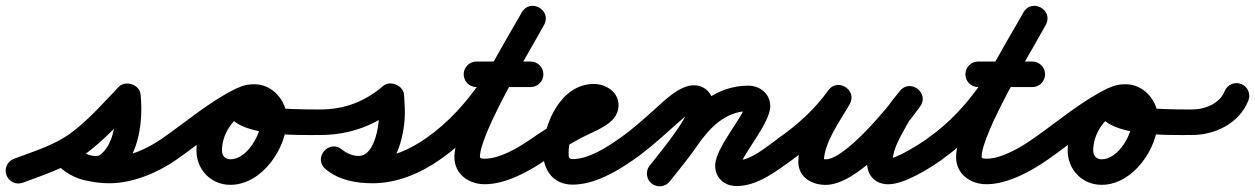

<svg xmlns="http://www.w3.org/2000/svg" viewBox="-65 -602 4425 677"><path d="M15.8 42.1C91.8 13.6 173.1 -12.1 238.8 -60.9C305.3 -110.2 361.4 -173.7 418.5 -233.4C430.6 -246 410.4 -261.3 387.6 -269.2C364.9 -277.1 339.5 -277.4 341.2 -260C342.5 -246.7 343.3 -233.5 343.3 -220C343.3 -165.5 334 -90.3 287 -55C283.6 -52.4 275.1 -52.1 270.8 -52.1C249.2 -52.1 227.7 -61.9 211 -75.2C187.7 -93.7 162.1 -85.7 148 -68.3C134 -51 131.4 -24.2 154.4 -5.3C197.6 30.4 265.1 44.2 319.8 44.2C403.5 44.2 490.6 7.3 558.7 -40C579.1 -54.2 584.1 -82.3 570 -102.7C555.8 -123.1 527.7 -128.1 507.3 -114C454.5 -77.3 384.9 -45.8 319.8 -45.8C286.9 -45.8 238 -52.9 211.6 -74.7C188.7 -93.6 162.9 -85.4 148.7 -67.8C134.4 -50.2 131.7 -23.3 155 -4.8C187.6 21.2 228.8 37.9 270.8 37.9C295.5 37.9 321 32 341 17C413 -37 433.3 -134.9 433.3 -220C433.3 -236.5 432.4 -252.6 430.8 -268.9C429.1 -286.3 415.8 -299.3 399.9 -304.8C384 -310.2 365.6 -308.2 353.5 -295.6C300 -239.6 247.5 -179.3 185.2 -133.1C126.7 -89.8 51.9 -67.6 -15.8 -42.1C-39.1 -33.4 -50.9 -7.4 -42.1 15.8C-33.4 39.1 -7.4 50.9 15.8 42.1Z M496.1 -51.2C510.3 -30.9 538.4 -25.9 558.8 -40.1C639 -96.1 719.5 -166.2 807.1 -209C829.5 -219.9 838.7 -246.9 827.8 -269.2C816.9 -291.6 789.9 -300.8 767.6 -289.9C675.3 -244.8 591.6 -172.8 507.2 -113.9C486.9 -99.7 481.9 -71.6 496.1 -51.2ZM768.4 -290.3C685 -251.6 627.7 -163.2 627.7 -71.2C627.7 -3.7 679.1 49.7 747.2 49.7C858.9 49.7 946.6 -79.7 946.6 -182.5C946.6 -245.6 897.2 -305 832 -305C794.1 -305 754.3 -292.3 740.5 -252.9C740.5 -252.9 740.6 -252.9 740.6 -253C740.6 -253.1 740.6 -253.1 740.6 -253.1C690.9 -113.8 996.8 -126.1 1064 -126C1088.8 -126 1109 -146.1 1109 -171C1109 -195.8 1088.9 -216 1064 -216C1000.8 -216.1 935.6 -216.3 873 -226.3C854.9 -229.2 837.4 -232.7 821.1 -241.2C821.2 -241 821.4 -240.9 821.5 -240.7C824.9 -235.9 826.2 -231.9 826 -225.8C825.8 -224.8 825.6 -223.8 825.4 -222.9C825.4 -222.8 825.4 -222.8 825.4 -222.9C825.4 -222.9 825.4 -223.1 825.5 -223.1C826.6 -226.3 822.3 -217 819.7 -214.8C815.5 -211.4 828 -215 832 -215C846.7 -215 856.6 -195.5 856.6 -182.5C856.6 -130.4 807.3 -40.3 747.2 -40.3C728.7 -40.3 717.7 -53 717.7 -71.2C717.7 -128.3 754.5 -184.6 806.3 -208.6C828.8 -219.1 838.7 -245.8 828.2 -268.4C817.7 -290.9 791 -300.8 768.4 -290.3Z M1064 -126C1170 -126 1264.2 -161.4 1344.3 -230.4C1357.1 -241.3 1338.1 -257.7 1316.1 -267.1C1294.1 -276.5 1269.2 -279 1270.1 -262.2C1270.8 -247.4 1271.6 -232.6 1272.3 -217.7C1272.3 -217.7 1272.3 -217.8 1272.3 -217.8C1272.3 -217.9 1272.3 -217.9 1272.3 -217.9C1274.3 -176.3 1260.8 -52.1 1199.8 -52.1C1178.6 -52.1 1156.9 -61.3 1140.6 -74.7C1117.5 -93.8 1091.6 -86 1077.3 -68.6C1063 -51.3 1060.2 -24.4 1083.4 -5.3C1129.7 33 1190.1 44.2 1248.8 44.2C1335.4 44.2 1417.9 8.8 1487.8 -40.1C1508.2 -54.4 1513.1 -82.5 1498.9 -102.8C1484.6 -123.2 1456.5 -128.1 1436.2 -113.9C1381.6 -75.6 1316.6 -45.8 1248.8 -45.8C1212.1 -45.8 1170.1 -50.4 1140.6 -74.7C1117.5 -93.8 1091.6 -86 1077.3 -68.6C1063 -51.2 1060.2 -24.3 1083.4 -5.3C1115.8 21.4 1157.7 37.9 1199.8 37.9C1326 37.9 1366.9 -121.6 1362.2 -222.1C1362.2 -222.1 1362.2 -222.2 1362.2 -222.2C1362.2 -222.3 1362.2 -222.3 1362.2 -222.3C1361.4 -237.1 1360.7 -251.9 1359.9 -266.8C1359.1 -283.5 1346.9 -297 1331.7 -303.5C1316.5 -310 1298.4 -309.6 1285.7 -298.6C1221.8 -243.6 1148.6 -216 1064 -216C1039.1 -216 1019 -195.9 1019 -171C1019 -146.1 1039.1 -126 1064 -126Z M1487.8 -40.1C1662 -161.7 1750.8 -332.9 1853.2 -513.8C1867.9 -540 1855.7 -564.1 1836.2 -575.2C1816.6 -586.2 1789.6 -584.3 1774.8 -558.2C1717.9 -457.5 1537.2 -163.2 1537.2 -48.3C1537.2 12 1587.8 47.6 1644.3 47.6C1719.2 47.6 1802.2 1.6 1861.8 -40.1C1882.2 -54.4 1887.1 -82.5 1872.9 -102.8C1858.6 -123.2 1830.5 -128.1 1810.2 -113.9C1767.1 -83.7 1699 -42.4 1644.3 -42.4C1640.4 -42.4 1627.2 -42.3 1627.2 -48.3C1627.2 -133.3 1809.4 -436.4 1853.2 -513.8C1867.9 -540 1855.7 -564.1 1836.2 -575.2C1816.6 -586.2 1789.6 -584.3 1774.8 -558.2C1679.8 -390.2 1598 -226.8 1436.2 -113.9C1415.9 -99.7 1410.9 -71.6 1425.1 -51.2C1439.3 -30.9 1467.4 -25.9 1487.8 -40.1ZM1615 -295C1678.7 -295 1742.3 -295 1806 -295C1830.9 -295 1851 -315.1 1851 -340C1851 -364.9 1830.9 -385 1806 -385C1742.3 -385 1678.7 -385 1615 -385C1590.1 -385 1570 -364.9 1570 -340C1570 -315.1 1590.1 -295 1615 -295Z M1861.8 -40.1C1901.1 -67.6 1941.9 -93 1984.2 -115.7C2018.7 -134.2 2065.9 -150.3 2093.6 -178.2C2108 -192.8 2116 -211.4 2116 -232C2116 -277.8 2070.8 -306 2029 -306C1913.2 -306 1850 -165.9 1850 -66C1850 -2.3 1885.6 49 1954 49C2031.3 49 2109.9 2.8 2170.9 -40.2C2191.2 -54.5 2196.1 -82.6 2181.8 -102.9C2167.5 -123.2 2139.4 -128.1 2119.1 -113.8C2074.9 -82.7 2010.8 -41 1954 -41C1938.6 -41 1940 -52.2 1940 -66C1940 -112 1970 -216 2029 -216C2037.4 -216 2029.4 -215 2026.8 -225.7C2025.8 -229.5 2026 -232.5 2026 -232C2026 -231.2 2026.3 -236 2028.1 -239.4C2030.2 -243.2 2001.7 -225.6 1996 -222.7C1931.3 -190.4 1869.6 -155.3 1810.2 -113.9C1789.9 -99.7 1784.9 -71.6 1799.1 -51.2C1813.3 -30.9 1841.4 -25.9 1861.8 -40.1Z M2108 -51.4C2122.2 -30.9 2150.2 -25.9 2170.6 -40C2215.8 -71.3 2256.9 -108 2297.9 -144.5C2312.7 -157.6 2370.5 -211.3 2381.7 -211.3C2384.3 -211.3 2376.5 -212 2374.1 -213C2369.3 -215 2364.9 -218.8 2362.6 -223.6C2362.3 -224.3 2362.1 -226.2 2362.1 -224.4C2362.1 -182.9 2256.3 -57.2 2225.5 -17.6C2210.2 2 2213.8 30.3 2233.4 45.5C2253 60.8 2281.3 57.2 2296.5 37.6C2344.5 -24.1 2452.1 -147.4 2452.1 -224.4C2452.1 -265.3 2425.2 -301.3 2381.7 -301.3C2329.4 -301.3 2274.6 -244.3 2238.1 -211.7C2199.8 -177.7 2161.6 -143.2 2119.4 -114C2098.9 -99.8 2093.9 -71.8 2108 -51.4ZM2296.2 38.1C2329.9 -4.2 2364.6 -46 2395.1 -90.6C2436.8 -151.5 2494.4 -210 2573.2 -210C2573.3 -210 2573.3 -210 2572.7 -210.2C2567.8 -212.1 2564 -216.8 2562.2 -221.5C2561.5 -223.4 2561 -229.5 2561 -227.5C2561 -197.6 2456.7 -79.8 2456.7 -18.6C2456.7 25.3 2488.9 54 2532 54C2606.8 54 2672.7 1.1 2731 -40.3C2751.3 -54.7 2756.1 -82.8 2741.7 -103C2727.3 -123.3 2699.2 -128.1 2679 -113.7C2638.4 -85 2582.9 -36 2532 -36C2529.9 -36 2531.2 -36 2532.5 -35.6C2539.2 -33.2 2545.3 -26.5 2546.6 -19.3C2546.7 -18.5 2546.7 -18.4 2546.7 -18.6C2546.7 -49.8 2651 -166.5 2651 -227.5C2651 -271.2 2615 -300 2573.2 -300C2462.9 -300 2380.2 -228.1 2320.9 -141.4C2291.6 -98.6 2258.1 -58.6 2225.8 -18.1C2210.3 1.4 2213.5 29.7 2232.9 45.2C2252.4 60.7 2280.7 57.5 2296.2 38.1Z M2666.9 -51.5C2681 -31 2709 -25.8 2729.5 -39.9C2804.8 -91.7 2875.5 -156.2 2928.7 -230.9C2945.2 -254.1 2933.3 -278.6 2913.7 -291.1C2894.2 -303.5 2867 -304 2852.9 -279.3C2810.8 -205.3 2749.9 -118.9 2749.9 -31.7C2749.9 23.1 2797 49.9 2846.2 49.9C2959.1 49.9 3118.5 -140.9 3179.7 -226.9C3196.6 -250.7 3187.7 -275.7 3170 -288.9C3152.4 -302.2 3126 -303.9 3107.8 -281C3092 -261.2 3074.5 -241.4 3061.9 -219.3C3061.9 -219.3 3061.8 -219 3061.6 -218.8C3061.5 -218.5 3061.3 -218.2 3061.3 -218.2C3030.2 -159.9 2992 -98.5 2992 -30.3C2992 -16.2 2994.5 -2.1 3000.9 10.5C3000.9 10.5 3001.1 10.8 3001.3 11.1C3001.5 11.5 3001.6 11.8 3001.6 11.8C3012.8 32 3034.1 47.8 3066.4 47.8C3124.8 47.8 3211.7 -7.9 3257.8 -40.1C3278.2 -54.4 3283.1 -82.5 3268.9 -102.8C3254.6 -123.2 3226.5 -128.1 3206.2 -113.9C3176.5 -93.1 3095.6 -42.2 3066.4 -42.2C3061.1 -42.2 3075.5 -36.8 3079.4 -32.1C3080.3 -31 3081 -29.9 3081.8 -28.7C3082.3 -27.9 3083.4 -25.5 3083.1 -26.3C3082.4 -28.2 3081.3 -30.1 3080.4 -31.8C3080.4 -31.8 3080.5 -31.5 3080.7 -31.1C3080.9 -30.8 3081.1 -30.5 3081.1 -30.5C3080.7 -31.2 3081.8 -29 3082 -28.2C3082.4 -26.9 3082 -30 3082 -30.3C3082 -80.6 3117.4 -132.2 3140.7 -175.8C3140.7 -175.8 3140.5 -175.5 3140.4 -175.2C3140.2 -175 3140.1 -174.7 3140.1 -174.7C3150.3 -192.6 3165.3 -208.8 3178.2 -225C3196.4 -247.8 3186.9 -273.2 3168.6 -287C3150.3 -300.8 3123.2 -302.9 3106.3 -279.1C3067.6 -224.6 2914.5 -40.1 2846.2 -40.1C2841.7 -40.1 2831.8 -44.3 2835.7 -40.2C2837.9 -38 2839.4 -35.1 2839.9 -32C2839.9 -31.9 2839.9 -31.8 2839.9 -31.7C2839.9 -98.9 2897.9 -176.5 2931.1 -234.7C2945.2 -259.5 2934.5 -283.2 2916.2 -294.9C2897.9 -306.6 2871.9 -306.3 2855.3 -283.1C2808.3 -217 2745.1 -159.9 2678.5 -114.1C2658 -100 2652.8 -72 2666.9 -51.5Z M3256.8 -40.1C3431 -161.7 3519.8 -332.9 3622.2 -513.8C3636.9 -540 3624.7 -564.1 3605.2 -575.2C3585.6 -586.2 3558.6 -584.3 3543.8 -558.2C3486.9 -457.5 3306.2 -163.2 3306.2 -48.3C3306.2 12 3356.8 47.6 3413.3 47.6C3488.2 47.6 3571.2 1.6 3630.8 -40.1C3651.2 -54.4 3656.1 -82.5 3641.9 -102.8C3627.6 -123.2 3599.5 -128.1 3579.2 -113.9C3536.1 -83.7 3468 -42.4 3413.3 -42.4C3409.4 -42.4 3396.2 -42.3 3396.2 -48.3C3396.2 -133.3 3578.4 -436.4 3622.2 -513.8C3636.9 -540 3624.7 -564.1 3605.2 -575.2C3585.6 -586.2 3558.6 -584.3 3543.8 -558.2C3448.8 -390.2 3367 -226.8 3205.2 -113.9C3184.9 -99.7 3179.9 -71.6 3194.1 -51.2C3208.3 -30.9 3236.4 -25.9 3256.8 -40.1ZM3384 -295C3447.7 -295 3511.3 -295 3575 -295C3599.9 -295 3620 -315.1 3620 -340C3620 -364.9 3599.9 -385 3575 -385C3511.3 -385 3447.7 -385 3384 -385C3359.1 -385 3339 -364.9 3339 -340C3339 -315.1 3359.1 -295 3384 -295Z M3568.1 -51.2C3582.3 -30.9 3610.4 -25.9 3630.8 -40.1C3711 -96.1 3791.5 -166.2 3879.1 -209C3901.5 -219.9 3910.7 -246.9 3899.8 -269.2C3888.9 -291.6 3861.9 -300.8 3839.6 -289.9C3747.3 -244.8 3663.6 -172.8 3579.2 -113.9C3558.9 -99.7 3553.9 -71.6 3568.1 -51.2ZM3840.4 -290.3C3757 -251.6 3699.7 -163.2 3699.7 -71.2C3699.7 -3.7 3751.1 49.7 3819.2 49.7C3930.9 49.7 4018.6 -79.7 4018.6 -182.5C4018.6 -245.6 3969.2 -305 3904 -305C3866.1 -305 3826.3 -292.3 3812.5 -252.9C3812.5 -252.9 3812.6 -252.9 3812.6 -253C3812.6 -253.1 3812.6 -253.1 3812.6 -253.1C3762.9 -113.8 4068.8 -126.1 4136 -126C4160.8 -126 4181 -146.1 4181 -171C4181 -195.8 4160.9 -216 4136 -216C4072.8 -216.1 4007.6 -216.3 3945 -226.3C3926.9 -229.2 3909.4 -232.7 3893.1 -241.2C3893.2 -241 3893.4 -240.9 3893.5 -240.7C3896.9 -235.9 3898.2 -231.9 3898 -225.8C3897.8 -224.8 3897.6 -223.8 3897.4 -222.9C3897.4 -222.8 3897.4 -222.8 3897.4 -222.9C3897.4 -222.9 3897.4 -223.1 3897.5 -223.1C3898.6 -226.3 3894.3 -217 3891.7 -214.8C3887.5 -211.4 3900 -215 3904 -215C3918.7 -215 3928.6 -195.5 3928.6 -182.5C3928.6 -130.4 3879.3 -40.3 3819.2 -40.3C3800.7 -40.3 3789.7 -53 3789.7 -71.2C3789.7 -128.3 3826.5 -184.6 3878.3 -208.6C3900.8 -219.1 3910.7 -245.8 3900.2 -268.4C3889.7 -290.9 3863 -300.8 3840.4 -290.3Z M4135.5 -126C4218.4 -125 4305.1 -167.2 4336.8 -247.4C4346 -270.5 4334.7 -296.7 4311.6 -305.8C4288.5 -315 4262.3 -303.7 4253.2 -280.6C4235.3 -235.6 4181.5 -215.5 4136.5 -216C4111.7 -216.3 4091.3 -196.4 4091 -171.5C4090.7 -146.7 4110.6 -126.3 4135.5 -126Z"/></svg>

Font: FRB American Cursive Guidelines Arrows Black
Style: Bold Italic
Weight: 900
Italic angle: -25°
Version: Version 2.0;Modular Font Editor K font №1